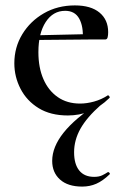

<svg xmlns="http://www.w3.org/2000/svg" viewBox="-20 -415 454 710"><path d="M284 275Q231 275 202 249Q173 223 173 180Q173 77 342 -32L353 -27Q301 19 277.5 61Q254 103 254 148Q254 192 273 215.5Q292 239 328 239Q346 239 357.5 233.5Q369 228 378 222Q381 220 384.5 224Q388 228 385 230Q360 254 336 264.5Q312 275 284 275ZM231 12Q167 12 123 -15Q79 -42 56 -86.5Q33 -131 33 -181Q33 -240 62.5 -288.5Q92 -337 142.5 -366Q193 -395 257 -395Q316 -395 348 -368.5Q380 -342 380 -296Q380 -285 378 -277Q376 -269 369 -269H286Q289 -317 273 -346Q257 -375 221 -375Q176 -375 149 -333.5Q122 -292 122 -222Q122 -165 140.5 -122.5Q159 -80 193.5 -56Q228 -32 276 -32Q301 -32 328 -39.5Q355 -47 378 -62Q380 -64 383.5 -60Q387 -56 385 -53Q349 -18 311 -3Q273 12 231 12ZM93 -267 92 -284 314 -289V-269Z"/></svg>

Font: Cormorant Light SemiBold
Style: Regular
Weight: 600
Version: Version 4.000